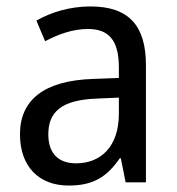

<svg xmlns="http://www.w3.org/2000/svg" viewBox="-20 -566 548 596"><path d="M261 -546C197 -546 138 -528 93 -502L120 -438C162 -460 206 -476 253 -476C316 -476 349 -443 349 -357V-324L269 -321C117 -316 42 -256 42 -149C42 -49 101 10 193 10C270 10 312 -17 352 -75H355L370 0H433V-364C433 -486 380 -546 261 -546ZM281 -260 349 -263V-213C349 -111 293 -59 216 -59C164 -59 130 -87 130 -149C130 -218 170 -256 281 -260Z"/></svg>

Font: Noto Sans Khmer UI SemiCondensed
Style: Regular
Weight: 400
Width: 4
Designer: Danh Hong and the Monotype Design Team
Foundry: Monotype Imaging Inc.
Version: Version 2.002